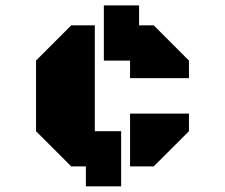

<svg xmlns="http://www.w3.org/2000/svg" viewBox="-20 -676 826 705"><path d="M295.4 -64.9H241.7L112.3 -194.3V-453.6L241.7 -583H328.1V-194.3H424.8V8.3H295.4ZM361.3 -453.6V-656.2H490.7V-583H544.4L673.8 -453.6V-389.2H457.5V-453.6ZM457.5 -64.9V-258.8H673.8V-194.3L544.4 -64.9Z"/></svg>

Font: Black Ops One [rus by aLiNcE]
Style: Regular
Weight: 400
Designer: James Grieshaber
Foundry: James Grieshaber
Version: Version 1.002;May 25, 2024;FontCreator 13.0.0.2680 64-bit